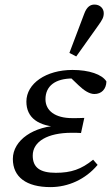

<svg xmlns="http://www.w3.org/2000/svg" viewBox="-20 -786 475 820"><path d="M195.5 13.1C271.1 13.1 344.9 -19.8 396.9 -81.8L377.7 -104C327.7 -63.1 283.5 -48 218.4 -48C151.7 -48 119.8 -69.8 119.8 -121.5C119.8 -182.2 184.3 -218.9 285.6 -218.9C300.8 -218.9 314.1 -218.9 326 -217.9L340 -282.5C314.1 -281.5 312.8 -281.5 288.7 -281.5C215.2 -281.5 174.2 -313.4 174.2 -362.2C174.2 -419 216.3 -450.9 290.6 -450.9C310.9 -450.9 328.1 -449 351.4 -443.9L346.4 -461.3L274.3 -461.2L315.6 -421.7C339.7 -398.5 362.8 -384.5 383 -384.5C413.1 -384.5 433.5 -404.5 434.5 -438C416.3 -468.3 360 -487.3 289.5 -487.3C176.8 -487.3 92.7 -429.4 92.7 -352.1C92.7 -283.2 143 -246.1 238.7 -242.9L240.7 -250C124.2 -249 34.9 -187.3 34.9 -107.2C34.9 -30 92.4 13.1 195.5 13.1ZM276.4 -560 305.6 -544.9C336.7 -588.7 368.6 -633.4 399.7 -677.2C416.9 -701.4 423.1 -711.7 423.1 -729.9C423.1 -749.3 407.8 -766.5 383.5 -766.5C366.2 -766.5 350.9 -757.3 339.8 -727.5C319 -671.8 297.2 -615.8 276.4 -560Z"/></svg>

Font: Source Serif Variable
Style: Italic
Weight: 389
Italic angle: -12°
Designer: Frank Grießhammer
Foundry: Adobe Systems Incorporated
Version: Version 3.001;hotconv 1.0.111;makeotfexe 2.5.65597